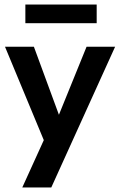

<svg xmlns="http://www.w3.org/2000/svg" viewBox="-20 -616 534 844"><path d="M239 -111.5 360.5 -410.5H486L205.5 208H78L172.5 0L2 -410.5H129ZM91.5 -514V-596H405V-514Z"/></svg>

Font: League Spartan Thin SemiBold
Style: Regular
Weight: 600
Version: Version 2.002